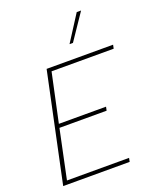

<svg xmlns="http://www.w3.org/2000/svg" viewBox="-171 -1059 948 1159"><g transform="rotate(-20 302.5 -479.5)"><path d="M466 -959H494L381 -792H359ZM178 -699H605L600 -675H201L134 -362H437L432 -338H129L63 -24H462L457 0H30Z"/></g></svg>

Font: Prompt Thin
Style: Italic
Weight: 250
Italic angle: -12°
Designer: Katatrad Team
Foundry: CadsonDemak
Version: Version 1.001